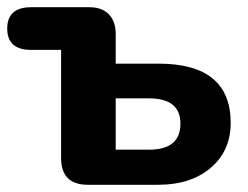

<svg xmlns="http://www.w3.org/2000/svg" viewBox="-21 -511 686 531"><path d="M417 0H222Q148 0 148 -74V-373H65Q-1 -373 -1 -432Q-1 -491 65 -491H226Q261 -491 280 -471.5Q299 -452 299 -417V-335H417Q617 -335 617 -171Q617 -94 562 -47Q507 0 417 0ZM299 -239V-97H391Q478 -97 478 -169Q478 -239 391 -239Z"/></svg>

Font: Nunito ExtraBold
Style: Regular
Weight: 800
Designer: Vernon Adams
Foundry: Vernon Adams
Version: Version 3.602